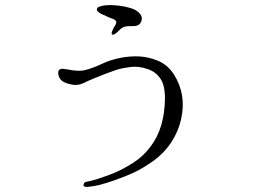

<svg xmlns="http://www.w3.org/2000/svg" viewBox="-20 -714 1040 745"><path d="M227 -396Q243 -388 264 -385Q285 -382 307 -393Q321 -400 345 -410Q369 -420 393 -429Q417 -438 432 -443Q454 -450 485.5 -454Q517 -458 550 -447Q583 -437 602 -409.5Q621 -382 620 -328Q619 -274 605.5 -228Q592 -182 564 -145Q536 -107 495.5 -81.5Q455 -56 421 -42Q388 -29 359.5 -20Q331 -11 317 -9Q309 -8 306.5 -3.5Q304 1 304 5Q304 12 322 11Q344 9 366 3.5Q388 -2 423 -14Q466 -29 499.5 -44.5Q533 -60 577 -91Q619 -122 646 -164Q673 -206 683 -253Q704 -347 655 -425Q631 -462 594.5 -477.5Q558 -493 522 -495Q485 -497 447.5 -489.5Q410 -482 384 -470Q359 -458 335 -449.5Q311 -441 298 -440Q287 -439 273.5 -440Q260 -441 246 -444Q235 -446 225 -447Q215 -448 210 -443Q203 -437 207.5 -420.5Q212 -404 227 -396ZM371 -661Q379 -658 392 -651.5Q405 -645 412 -643Q419 -641 424.5 -637.5Q430 -634 431 -630Q432 -626 429.5 -620.5Q427 -615 424 -611Q421 -607 416 -595Q411 -583 415 -580Q419 -578 425.5 -582Q432 -586 437.5 -591.5Q443 -597 444 -598Q455 -610 472 -612Q481 -613 493 -612.5Q505 -612 515 -616Q526 -621 529.5 -635.5Q533 -650 522 -662Q510 -676 485.5 -683Q461 -690 442 -692Q400 -697 375 -691Q371 -690 365 -688Q359 -686 357 -682Q354 -675 358.5 -670.5Q363 -666 371 -661Z"/></svg>

Font: Hannari
Style: Regular
Weight: 400
Version: Version 1.12